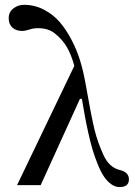

<svg xmlns="http://www.w3.org/2000/svg" viewBox="-20 -758 554 786"><path d="M78.1 -738.3Q121.6 -738.3 159.7 -718.5Q197.8 -698.7 224.6 -667.5Q251.5 -636.2 273.2 -594.2Q294.9 -552.2 307.6 -511Q320.3 -469.7 328.1 -426.8Q354.5 -277.3 367.2 -226.3Q379.9 -175.3 403.3 -124Q426.8 -72.3 470.7 -62Q507.8 -53.2 507.8 -23.9Q507.8 7.8 469.7 7.8Q451.2 7.8 434.3 -4.6Q417.5 -17.1 404.5 -36.9Q391.6 -56.6 379.4 -87.2Q367.2 -117.7 358.4 -147.2Q349.6 -176.8 341.1 -215.8Q332.5 -254.9 327.1 -284.9Q321.8 -314.9 315.4 -352.5L307.6 -354L146.5 0H49.8L284.2 -488.3Q272.5 -532.2 254.4 -564Q236.3 -595.7 204.6 -621.1Q178.2 -642.6 135.7 -642.6Q115.7 -642.6 100.6 -637.2Q83 -631.3 70.8 -631.3Q46.4 -631.3 31 -645Q15.6 -658.7 15.6 -683.6Q15.6 -708.5 34.7 -723.4Q53.7 -738.3 78.1 -738.3Z"/></svg>

Font: Theano Didot
Style: Regular
Weight: 400
Designer: Alexey Kryukov
Version: Version 2.0